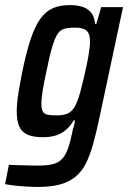

<svg xmlns="http://www.w3.org/2000/svg" viewBox="-53 -538 505 757"><path d="M98 199Q75 199 50.5 197.5Q26 196 4 193.5Q-18 191 -33 188L-18 112Q9 113 29.5 113.5Q50 114 66 114.5Q82 115 95 115Q133 115 156 109Q179 103 193 87.5Q207 72 216.5 43.5Q226 15 235 -31Q238 -38 240 -47Q242 -56 243 -63H237Q224 -40 206 -25Q188 -10 166 -3.5Q144 3 116 3Q80 3 57 -6.5Q34 -16 23.5 -38Q13 -60 13 -99Q13 -128 19 -167Q25 -206 35 -256Q51 -333 68 -384Q85 -435 106.5 -464.5Q128 -494 156 -506Q184 -518 224 -518Q246 -518 267.5 -512.5Q289 -507 304 -491Q319 -475 322 -444H327L346 -510H432L338 -69Q326 -12 313.5 32Q301 76 285 107.5Q269 139 244.5 159Q220 179 184.5 189Q149 199 98 199ZM171 -83Q191 -83 206 -87.5Q221 -92 232 -104Q243 -116 250 -135Q256 -148 262.5 -171.5Q269 -195 275.5 -222.5Q282 -250 288 -278Q294 -306 297.5 -329.5Q301 -353 302 -368Q303 -403 289.5 -416Q276 -429 245 -429Q218 -429 201 -424.5Q184 -420 173.5 -403.5Q163 -387 152.5 -352Q142 -317 130 -256Q120 -211 115 -179.5Q110 -148 110 -129Q110 -108 116 -98Q122 -88 135.5 -85.5Q149 -83 171 -83Z"/></svg>

Font: Saira Condensed Medium
Style: Italic
Weight: 500
Width: 3
Italic angle: -12°
Designer: Hector Gatti with collaboration of the Omnibus-Type team
Foundry: Omnibus-Type
Version: Version 1.101